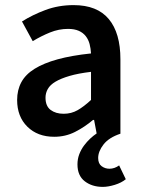

<svg xmlns="http://www.w3.org/2000/svg" viewBox="-20 -523 556 751"><path d="M382 208Q340 208 311.5 186Q283 164 283 120Q283 99 290 80.5Q297 62 308.5 46.5Q320 31 333 19Q346 7 358 -1L348 -54H344Q311 -26 273.5 -7Q236 12 192 12Q127 12 87 -27.5Q47 -67 47 -132Q47 -171 63.5 -201.5Q80 -232 115.5 -254Q151 -276 205.5 -291Q260 -306 336 -314Q335 -333 330.5 -350.5Q326 -368 315.5 -381.5Q305 -395 288 -402.5Q271 -410 246 -410Q210 -410 175.5 -396Q141 -382 108 -362L66 -439Q107 -465 158 -484Q209 -503 268 -503Q360 -503 405.5 -448.5Q451 -394 451 -291V0Q406 15 385 42Q364 69 364 95Q364 117 377.5 127Q391 137 408 137Q428 137 446 124L472 178Q455 192 429 200Q403 208 382 208ZM229 -78Q259 -78 283.5 -92Q308 -106 336 -132V-242Q286 -236 252 -226Q218 -216 197 -203.5Q176 -191 167 -175Q158 -159 158 -141Q158 -108 178 -93Q198 -78 229 -78Z"/></svg>

Font: Giro Sans Semibold
Style: Regular
Weight: 600
Designer: Paul D. Hunt
Foundry: Adobe Systems Incorporated
Version: Version 1.000;PS 1.0;hotconv 1.0.88;makeotf.lib2.5.647800